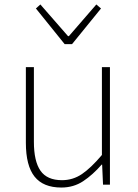

<svg xmlns="http://www.w3.org/2000/svg" viewBox="-20 -828 617 861"><path d="M255 13Q174 13 135 -36Q96 -85 96 -188V-527H132V-192Q132 -105 161.5 -62.5Q191 -20 258 -20Q307 -20 347.5 -47.5Q388 -75 437 -133V-527H473V0H442L438 -90H436Q396 -44 353 -15.5Q310 13 255 13ZM270 -630 141 -790 161 -808 285 -666H289L412 -808L433 -790L303 -630Z"/></svg>

Font: Noto Sans HK Thin
Style: Regular
Weight: 100
Designer: Ryoko NISHIZUKA 西塚涼子 (kana, bopomofo & ideographs); Paul D. Hunt (Latin, Greek & Cyrillic); Sandoll Communications 산돌커뮤니
Foundry: Adobe
Version: Version 2.004-H2;hotconv 1.0.118;makeotfexe 2.5.65603